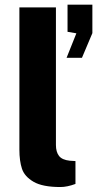

<svg xmlns="http://www.w3.org/2000/svg" viewBox="-20 -774 407 804"><path d="M61.2 -147.2V-743H214.2V-166.8Q214.2 -137.9 227.1 -121.1Q240 -104.4 272.2 -101L296 -99.5V-3.8Q261.2 9.2 233 9.2Q158.2 9.2 120.5 -12.8Q82.8 -34.8 72 -67.4Q61.2 -100.1 61.2 -147.2ZM299.8 -634.5 262.8 -640.8V-754.5H366.8V-635.2L323.2 -532H258.8Z"/></svg>

Font: Public Sans VF
Style: Regular
Weight: 400
Designer: Pablo Impallari, Rodrigo Fuenzalida (Modified by Dan O. Williams and USWDS)
Version: Version 1.003